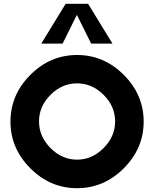

<svg xmlns="http://www.w3.org/2000/svg" viewBox="-20 -979 810 1009"><path d="M443 -959 571 -750H459L384 -901L309 -750H197L325 -959ZM524.5 -201Q585 -262 585 -341Q585 -420 524.5 -480.5Q464 -541 385 -541Q306 -541 245.5 -480.5Q185 -420 185 -341Q185 -262 245.5 -201Q306 -140 385 -140Q464 -140 524.5 -201ZM630.5 -585.5Q735 -481 735 -340Q735 -199 630.5 -94.5Q526 10 385 10Q244 10 139.5 -94.5Q35 -199 35 -340Q35 -481 139.5 -585.5Q244 -690 385 -690Q526 -690 630.5 -585.5Z"/></svg>

Font: Puffins on Iceburgs(2)
Style: on-Iceburgs-Bold
Weight: 700
Version: Version 1.0